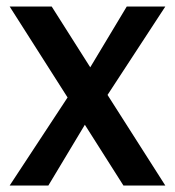

<svg xmlns="http://www.w3.org/2000/svg" viewBox="-20 -571 539 591"><path d="M9.8 0 188 -271 9.8 -550.8H139.2L257.8 -363.8L370.1 -550.8H488.8L311 -278.8L488.8 0H359.9L241.2 -187L128.9 0Z"/></svg>

Font: PoppinsZ Medium
Style: Regular
Weight: 500
Designer: Ninad Kale (Devanagari), Jonny Pinhorn (Latin)
Foundry: Indian Type Foundry
Version: Version 3.002;FEAKit 1.0